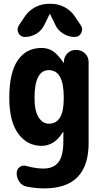

<svg xmlns="http://www.w3.org/2000/svg" viewBox="-20 -790 540 1040"><path d="M325.2 -254.9V-264.6Q325.2 -409.2 245.1 -410.2Q167 -410.2 167 -259.8Q167 -189.5 189 -154.8Q210.9 -120.1 245.1 -120.1Q325.2 -120.1 325.2 -254.9ZM393.6 -519.5Q420.9 -519.5 440.4 -500.5Q460 -481.4 460 -454.1V-14.6Q460 230.5 219.7 230.5Q171.9 230.5 125 220.7Q99.6 215.8 85 194.8Q70.3 173.8 70.3 148.4Q70.3 127 86.9 114.7Q103.5 102.5 124 109.4Q174.8 123 214.8 123Q269.5 123 296.4 88.9Q323.2 54.7 323.2 -25.4V-74.2Q323.2 -75.2 322.3 -75.2Q320.3 -75.2 320.3 -74.2Q275.4 0 205.1 0Q127 0 78.6 -66.4Q30.3 -132.8 30.3 -259.8Q30.3 -396.5 76.2 -463.4Q122.1 -530.3 205.1 -530.3Q240.2 -530.3 267.1 -512.7Q293.9 -495.1 323.2 -451.2Q323.2 -450.2 325.2 -450.2Q326.2 -450.2 326.2 -451.2V-458Q327.1 -483.4 345.7 -501.5Q364.3 -519.5 389.6 -519.5ZM254.9 -769.5Q294.9 -769.5 330.1 -751Q365.2 -732.4 386.7 -699.2L418 -652.3Q430.7 -632.8 419.9 -611.3Q409.2 -589.8 384.8 -589.8Q350.6 -589.8 321.3 -608.4Q292 -627 278.3 -658.2L251 -713.9Q251 -714.8 250 -714.8Q249 -714.8 249 -713.9L221.7 -658.2Q208 -627 178.7 -608.4Q149.4 -589.8 115.2 -589.8Q90.8 -589.8 80.1 -610.8Q69.3 -631.8 82 -652.3L113.3 -699.2Q135.7 -732.4 170.4 -751Q205.1 -769.5 245.1 -769.5Z"/></svg>

Font: Rounded-X Mgen+ 1m bold
Style: Bold
Weight: 700
Designer: [Source Han Sans]
Ryoko NISHIZUKA  (kana & ideographs); Paul D. Hunt (Latin, Greek & Cyrillic); Wenlong ZHANG  (bopomofo
Version: Version 1.059.20150602